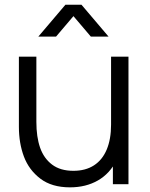

<svg xmlns="http://www.w3.org/2000/svg" viewBox="-20 -780 634 813"><path d="M142.3 -625 257 -760H325L439.7 -625H364.7L291 -711.7L217.3 -625ZM276.3 13.3Q199.3 13.3 150.9 -23.5Q102.5 -60.3 81.2 -117.2Q60 -174 60 -243V-540H134V-264.3Q134 -200 149.8 -154.7Q165.7 -109.3 200.6 -83Q235.5 -56.7 290.7 -56.7Q342.3 -56.7 377.9 -79.8Q413.5 -102.8 431.9 -146.8Q450.3 -190.7 450.3 -252L502.3 -240.3Q502.3 -159.3 473.8 -102.1Q445.3 -44.8 394.4 -15.8Q343.5 13.3 276.3 13.3ZM458 0V-133H450.3V-540H524V0Z"/></svg>

Font: Hauora
Style: Regular
Weight: 400
Designer: Wayne Shih
Foundry: WCYS
Version: Version 1.001